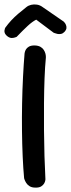

<svg xmlns="http://www.w3.org/2000/svg" viewBox="-57 -855 323 875"><path d="M104.4 0Q88.1 0 77.9 -6.4Q67.6 -12.9 62.3 -21.6Q57 -30.2 54.9 -36.5Q52.9 -42.8 52.9 -42.8Q48.9 -85.8 46.4 -141.2Q43.9 -196.8 43.2 -258.7Q42.5 -320.6 43.7 -383.2Q44.9 -445.9 47.9 -504.4Q50.9 -562.9 54.9 -610.9Q54.9 -610.9 56 -616.7Q57.1 -622.5 61.2 -629.7Q65.3 -636.8 74.6 -642.4Q83.9 -647.9 100.4 -647.9Q117 -647.4 127.1 -641.7Q137.1 -636.1 142.4 -627.7Q147.8 -619.2 149.9 -611.1Q152 -602.9 152 -597.3Q152 -591.6 152 -591.6Q148 -550.6 146 -497.5Q144 -444.4 143.5 -384.4Q143 -324.4 143.5 -262.9Q144 -201.4 145.7 -143.5Q147.4 -85.6 150 -37.8Q150 -37.8 149.2 -32.1Q148.4 -26.4 144.1 -18.8Q139.8 -11.2 130.5 -5.4Q121.2 0.4 104.4 0ZM-21.8 -688.5Q-31 -695.2 -34.2 -702.1Q-37.4 -709 -36.8 -715.1Q-36.1 -721.2 -34.6 -724.9Q-33 -728.6 -33 -728.6Q-20 -746.6 -5.9 -761.8Q8.2 -777 25.4 -791.8Q42.5 -806.6 63.2 -822.6Q72.2 -830 84.8 -833Q97.4 -836 111.3 -833.9Q125.2 -831.9 137.5 -822.6L232.9 -756.9Q232.9 -756.9 236.6 -752.9Q240.4 -749 243.4 -741.9Q246.5 -734.9 245.8 -726.7Q245 -718.5 236 -709Q229.2 -702 220.8 -700.4Q212.4 -698.9 204.8 -700.4Q197.2 -702 192.2 -704.1Q187.1 -706.1 187.1 -706.1L108 -765.4Q90.4 -756.6 68.9 -736.7Q47.4 -716.8 18.9 -687.1Q18.9 -687.1 12.8 -684.8Q6.6 -682.4 -2.5 -681.9Q-11.6 -681.5 -21.8 -688.5Z"/></svg>

Font: Sour Gummy Black
Style: Regular
Weight: 900
Version: Version 1.000